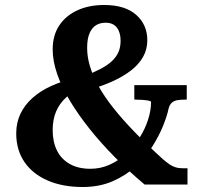

<svg xmlns="http://www.w3.org/2000/svg" viewBox="-20 -739 803 769"><path d="M655 -303Q649 -274 633 -234.5Q617 -195 590 -152Q563 -109 523.5 -72.5Q484 -36 431 -13Q378 10 311 10Q231 10 171 -16Q111 -42 78 -90Q45 -138 45 -205Q45 -248 62 -283.5Q79 -319 110.5 -347Q142 -375 185 -394.5Q228 -414 278 -426L306 -387Q270 -372 244 -348Q218 -324 204.5 -292Q191 -260 191 -218Q191 -171 208 -136.5Q225 -102 259 -82.5Q293 -63 342 -63Q383 -63 419.5 -79.5Q456 -96 486.5 -124.5Q517 -153 539 -187.5Q561 -222 573 -259.5Q585 -297 585 -330Q585 -334 574.5 -336Q564 -338 550 -339Q536 -340 523 -340H518V-398H728V-340H721Q702 -340 689 -337.5Q676 -335 667.5 -327Q659 -319 655 -303ZM731 0H559Q496 -53 440.5 -109Q385 -165 339.5 -222Q294 -279 260.5 -334.5Q227 -390 209 -442.5Q191 -495 191 -541Q191 -597 217 -636.5Q243 -676 289.5 -697.5Q336 -719 397 -719Q481 -719 525.5 -679.5Q570 -640 570 -578Q570 -541 553 -511Q536 -481 505 -457Q474 -433 433.5 -414.5Q393 -396 346 -382L320 -435Q356 -449 383.5 -463.5Q411 -478 428.5 -494.5Q446 -511 454.5 -530.5Q463 -550 463 -576Q463 -609 448 -628.5Q433 -648 403 -648Q381 -648 364.5 -638Q348 -628 338.5 -605.5Q329 -583 329 -547Q329 -511 340.5 -473Q352 -435 375 -393.5Q398 -352 434.5 -306Q471 -260 520.5 -209Q570 -158 633 -101Q647 -89 658.5 -81Q670 -73 683 -69Q696 -65 713 -65H731Z"/></svg>

Font: Roboto Serif 28pt SemiBold
Style: Regular
Weight: 600
Designer: Greg Gazdowicz
Foundry: Commercial Type
Version: Version 1.008